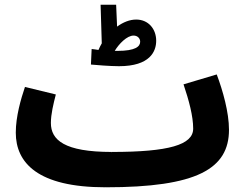

<svg xmlns="http://www.w3.org/2000/svg" viewBox="-20 -774 1043 815"><path d="M643 -601C643 -651 610 -691 558 -691C531 -691 503 -680 477 -661L473 -754H407L412 -590C407 -581 402 -572 398 -562C387 -564 377 -565 369 -566L366 -500C386 -498 448 -493 485 -493C617 -493 643 -556 643 -601ZM547 -623C564 -623 575 -611 575 -597C575 -577 556 -558 478 -558C474 -558 471 -558 467 -558C485 -588 519 -623 547 -623ZM952 -223C952 -297 926 -389 900 -458L759 -416C782 -348 800 -281 800 -228C800 -159 696 -129 455 -129L454 -126V-129C253 -129 196 -180 196 -252C196 -290 207 -334 217 -373L86 -405C69 -355 47 -280 47 -211C47 -83 140 21 428 21L429 20V21C815 21 952 -57 952 -223Z"/></svg>

Font: Noto Sans Arabic UI SemiCondensed Extra
Style: Regular
Weight: 800
Width: 4
Designer: Nadine Chahine - Monotype Design Team
Foundry: Monotype Imaging Inc.
Version: Version 1.900